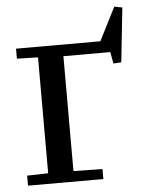

<svg xmlns="http://www.w3.org/2000/svg" viewBox="-49 -686 550 726"><g transform="rotate(-5 226.0 -323.0)"><path d="M412 -646 442 -640 420 -434 390 -432 382 -476H204V-40L314 -38V0H28V-38L108 -40V-480L28 -482V-520H348Z"/></g></svg>

Font: Minipax
Style: Regular
Weight: 400
Designer: Raphaël Ronot, Igor Stepanchenko (Cyrillic)
Foundry: steppetype
Version: Version 1.002